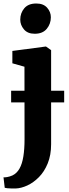

<svg xmlns="http://www.w3.org/2000/svg" viewBox="-30 -832 395 1095"><path d="M58.5 243Q46.5 243 34 242.8Q21.5 242.5 11.5 241.5Q1.5 240.5 -3 239L-10 179.5Q-3 180 11 177.8Q25 175.5 41 168.5Q66 156.5 81.2 129.5Q96.5 102.5 103.2 60.2Q110 18 110 -38L109.5 -451.5L40.5 -471V-541.5L229.5 -566.5H232.5L261.5 -546V-9.5Q261.5 52.5 242.2 99.8Q223 147 192 178.2Q161 209.5 125.8 225.8Q90.5 242 58.5 243ZM167.5 -639.5Q127.5 -639.5 106.5 -664.5Q85.5 -689.5 85.5 -720Q85.5 -757.5 108.5 -784.8Q131.5 -812 176.5 -812H177.5Q217.5 -812 238.8 -788Q260 -764 260 -733.5Q260 -696 236.8 -667.8Q213.5 -639.5 168.5 -639.5ZM336 -314.5V-248H33.5V-314.5Z"/></svg>

Font: Merriweather 24pt ExtraBold
Style: Regular
Weight: 800
Version: Version 2.100